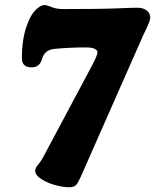

<svg xmlns="http://www.w3.org/2000/svg" viewBox="-20 -644 626 775"><path d="M234.4 -607.4Q390.1 -607.4 456.1 -610.4Q511.2 -612.8 533.7 -612.8Q558.6 -612.8 572.5 -601.6Q586.4 -590.3 586.4 -573.2Q586.4 -567.4 583.3 -558.1Q580.1 -548.8 576.9 -541.5Q573.7 -534.2 566.9 -520Q560.1 -505.9 557.1 -499.5L307.6 65.9Q295.4 93.8 287.1 102.8Q278.8 111.8 259.3 111.8Q236.3 111.8 205.1 103.8Q173.8 95.7 147.9 79.6Q122.1 63.5 122.1 44.9Q122.1 34.2 133.8 20.5Q145.5 6.8 153.8 -8.8L350.6 -377.9Q373.5 -421.9 373.5 -431.6Q373.5 -452.6 326.7 -452.6Q262.7 -452.6 200.7 -446.8Q159.7 -442.9 149.9 -406.7Q140.6 -372.1 107.9 -372.1Q68.4 -372.1 68.4 -408.2Q68.4 -488.8 89.4 -543.9Q104 -584.5 124 -604Q144 -623.5 159.2 -623.5Q168.9 -623.5 185.1 -616.7Q205.6 -607.4 234.4 -607.4Z"/></svg>

Font: Cooper* ExtraBold
Style: Italic
Weight: 800
Italic angle: -7°
Designer: Owen Earl
Foundry: indestructible type*
Version: Version 0.001